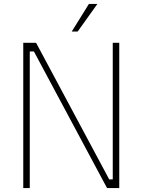

<svg xmlns="http://www.w3.org/2000/svg" viewBox="-20 -954 723 974"><path d="M344 -794 431 -934H474L374 -794ZM98 0V-737H163L534 -44H552V-737H585V0H523L152 -693H131V0Z"/></svg>

Font: Tomorrow ExtraLight
Style: Regular
Weight: 275
Designer: Tony de Marco, Monica Rizzolli
Foundry: Just in Type
Version: Version 2.002